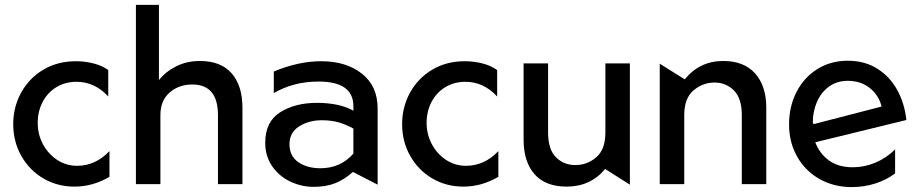

<svg xmlns="http://www.w3.org/2000/svg" viewBox="-20 -752 3754 784"><path d="M290 -502Q215 -502 157 -467.5Q99 -433 66.5 -374Q34 -315 34 -245Q34 -174 67 -115.5Q100 -57 157 -23.5Q214 10 284 10Q359 10 427 -30V-135Q370 -75 295 -75Q250 -75 213.5 -99Q177 -123 155.5 -163Q134 -203 134 -250Q134 -298 154.5 -336.5Q175 -375 211 -396.5Q247 -418 292 -418Q367 -418 422 -358V-466Q397 -484 362 -493Q327 -502 290 -502Z M796 -503Q743 -503 700 -481.5Q657 -460 629 -425V-732H535V0H635V-282Q635 -342 673 -374.5Q711 -407 765 -407Q870 -407 870 -282V0H970V-312Q970 -402 926 -452.5Q882 -503 796 -503Z M1288 -65Q1234 -65 1198 -90Q1162 -115 1162 -163Q1162 -211 1201.5 -236Q1241 -261 1294 -261Q1334 -261 1364 -252Q1394 -243 1423 -227V-125Q1371 -65 1288 -65ZM1292 -502Q1199 -502 1098 -460V-372Q1179 -419 1281 -419Q1423 -419 1423 -318V-300Q1366 -332 1274 -332Q1185 -332 1124 -293.5Q1063 -255 1063 -169Q1063 -114 1091.5 -73Q1120 -32 1165.5 -10.5Q1211 11 1261 11Q1311 11 1349 -4Q1387 -19 1421 -50L1522 2V-309Q1522 -401 1457.5 -451.5Q1393 -502 1292 -502Z M1878 -502Q1803 -502 1745 -467.5Q1687 -433 1654.5 -374Q1622 -315 1622 -245Q1622 -174 1655 -115.5Q1688 -57 1745 -23.5Q1802 10 1872 10Q1947 10 2015 -30V-135Q1958 -75 1883 -75Q1838 -75 1801.5 -99Q1765 -123 1743.5 -163Q1722 -203 1722 -250Q1722 -298 1742.5 -336.5Q1763 -375 1799 -396.5Q1835 -418 1880 -418Q1955 -418 2010 -358V-466Q1985 -484 1950 -493Q1915 -502 1878 -502Z M2294 10Q2391 10 2451 -62L2552 2V-493H2452V-211Q2452 -142 2415 -110Q2378 -78 2329 -78Q2282 -78 2250 -110Q2218 -142 2218 -211V-493H2118V-181Q2118 -92 2162.5 -41Q2207 10 2294 10Z M2933 -503Q2837 -503 2776 -428L2674 -492V0H2774V-282Q2774 -351 2812 -383Q2850 -415 2898 -415Q2944 -415 2976.5 -383Q3009 -351 3009 -282V0H3109V-312Q3109 -401 3063.5 -452Q3018 -503 2933 -503Z M3462 -69Q3404 -69 3365.5 -96.5Q3327 -124 3309 -171L3681 -262Q3674 -329 3644 -384Q3614 -439 3562.5 -471.5Q3511 -504 3442 -504Q3372 -504 3317.5 -470Q3263 -436 3232.5 -376.5Q3202 -317 3202 -244Q3202 -171 3235 -112.5Q3268 -54 3326.5 -21Q3385 12 3458 12Q3509 12 3555 -3Q3601 -18 3635 -44V-142Q3600 -107 3555 -88Q3510 -69 3462 -69ZM3442 -422Q3494 -422 3531 -393Q3568 -364 3580 -317L3302 -245L3299 -252Q3299 -296 3315.5 -335Q3332 -374 3364.5 -398Q3397 -422 3442 -422Z"/></svg>

Font: Geom
Style: Regular
Weight: 400
Version: Version 1.102